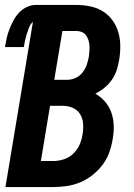

<svg xmlns="http://www.w3.org/2000/svg" viewBox="-21 -755 541 775"><path d="M1 0 112 -667Q101 -657 96 -643.5Q91 -630 87 -617.5Q83 -605 80 -591.5Q77 -578 75 -565H-1Q2 -583 6 -601Q10 -619 17 -637Q24 -655 33 -672Q42 -689 55.5 -703.5Q69 -718 87 -726.5Q105 -735 123 -735H287Q315 -735 342.5 -729.5Q370 -724 393 -710Q416 -696 432 -674.5Q448 -653 456 -626.5Q464 -600 464.5 -571.5Q465 -543 460 -514Q457 -494 450.5 -473.5Q444 -453 431.5 -434.5Q419 -416 401.5 -401.5Q384 -387 364 -377Q386 -364 403 -344.5Q420 -325 428.5 -300.5Q437 -276 438 -249Q439 -222 434 -195Q430 -168 420.5 -141Q411 -114 393.5 -90.5Q376 -67 352.5 -48.5Q329 -30 302.5 -19Q276 -8 248.5 -4Q221 0 194 0ZM198 -433H252Q269 -433 285.5 -441Q302 -449 313 -463.5Q324 -478 329.5 -494.5Q335 -511 338 -528Q339 -539 340 -550.5Q341 -562 340 -573Q339 -584 335.5 -594.5Q332 -605 325.5 -613.5Q319 -622 308.5 -626Q298 -630 287 -630H231ZM194 -105Q215 -105 236.5 -112Q258 -119 274.5 -134.5Q291 -150 300 -170.5Q309 -191 312 -212Q316 -233 314.5 -255Q313 -277 302.5 -294Q292 -311 273 -319.5Q254 -328 232 -328H181L144 -105Z"/></svg>

Font: Iosevka Curly XBdObl
Style: Regular
Weight: 800
Italic angle: -9°
Monospace: yes
Designer: Belleve Invis
Foundry: Belleve Invis
Version: Version 11.1.0; ttfautohint (v1.8.3)